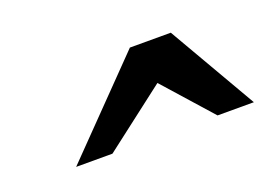

<svg xmlns="http://www.w3.org/2000/svg" viewBox="-42 -809 485 347"><g transform="rotate(-20 200.0 -635.5)"><path d="M330.1 -550.8 248 -643.1 127.9 -550.8H58.1L223.1 -720.2H301.8L399.9 -550.8Z"/></g></svg>

Font: Charis SIL Eur
Style: Italic
Weight: 400
Italic angle: -11°
Foundry: SIL International
Version: Version 5.000